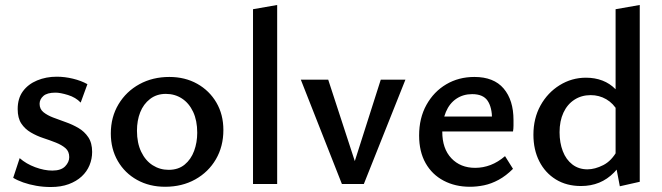

<svg xmlns="http://www.w3.org/2000/svg" viewBox="-20 -739 2657 771"><path d="M184 12Q154 12 125.5 7Q97 2 73 -6.5Q49 -15 33 -25L59 -104Q85 -81 121.5 -67.5Q158 -54 190 -54Q225 -54 241.5 -71Q258 -88 258 -108Q258 -131 243 -144Q228 -157 204 -166.5Q180 -176 154 -184.5Q128 -193 104 -207Q80 -221 65.5 -243Q51 -265 51 -301Q51 -344 72 -372.5Q93 -401 129 -416Q165 -431 208 -431Q240 -431 273 -423Q306 -415 331 -401L304 -327Q284 -348 253 -357.5Q222 -367 203 -367Q169 -367 154 -353.5Q139 -340 139 -322Q139 -301 154.5 -288.5Q170 -276 193.5 -267Q217 -258 244 -248.5Q271 -239 295 -225Q319 -211 334.5 -188Q350 -165 350 -129Q350 -101 339.5 -75.5Q329 -50 308 -30.5Q287 -11 256 0.5Q225 12 184 12Z M643 11Q580 11 530.5 -16.5Q481 -44 453 -92.5Q425 -141 425 -203Q425 -269 456 -320.5Q487 -372 540 -401Q593 -430 660 -430Q723 -430 772 -402.5Q821 -375 849 -327Q877 -279 877 -217Q877 -151 847 -99.5Q817 -48 764 -18.5Q711 11 643 11ZM657 -57Q696 -57 721.5 -78Q747 -99 759.5 -133Q772 -167 772 -206Q772 -255 755.5 -290Q739 -325 710.5 -343.5Q682 -362 646 -362Q609 -362 582.5 -341.5Q556 -321 543 -288Q530 -255 530 -214Q530 -165 547 -129.5Q564 -94 593 -75.5Q622 -57 657 -57Z M996 0V-702L1093 -719V0Z M1353 0 1188 -419H1298L1426 -27H1384L1509 -419H1608L1441 0Z M1867 11Q1808 11 1761.5 -13.5Q1715 -38 1689 -84Q1663 -130 1663 -195Q1663 -265 1692.5 -318Q1722 -371 1772 -400.5Q1822 -430 1885 -430Q1963 -430 2002.5 -383.5Q2042 -337 2042 -257Q2042 -247 2042 -234.5Q2042 -222 2040 -211H1956V-259Q1956 -308 1938 -334.5Q1920 -361 1876 -361Q1840 -361 1812.5 -342.5Q1785 -324 1770.5 -289.5Q1756 -255 1756 -210Q1756 -142 1792.5 -103.5Q1829 -65 1888 -65Q1920 -65 1950 -76.5Q1980 -88 2008 -112L2040 -61Q2012 -33 1982.5 -17Q1953 -1 1924 5Q1895 11 1867 11ZM1713 -211 1724 -271H2028V-211Z M2313 8Q2255 8 2212 -18.5Q2169 -45 2145.5 -91.5Q2122 -138 2122 -198Q2122 -264 2150.5 -315.5Q2179 -367 2227.5 -397Q2276 -427 2333 -427Q2369 -427 2399 -415.5Q2429 -404 2451.5 -381Q2474 -358 2486 -325L2461 -292Q2443 -324 2414.5 -340.5Q2386 -357 2352 -357Q2315 -357 2286.5 -338.5Q2258 -320 2242.5 -286.5Q2227 -253 2227 -208Q2227 -166 2240 -132Q2253 -98 2278.5 -78.5Q2304 -59 2339 -59Q2369 -59 2402.5 -76Q2436 -93 2459 -135L2495 -115Q2473 -74 2446 -46.5Q2419 -19 2386 -5.5Q2353 8 2313 8ZM2469 9 2452 -80V-702L2549 -719V-9Z"/></svg>

Font: Ysabeau Office SemiBold
Style: Regular
Weight: 600
Designer: Christian Thalmann (Catharsis Fonts)
Version: Version 2.001;gftools[0.9.30]; featfreeze: tnum,lnum,ss02